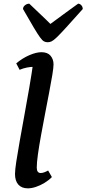

<svg xmlns="http://www.w3.org/2000/svg" viewBox="-20 -1020 473 1052"><path d="M132.7 12Q98.7 12 80.4 -8.6Q62.2 -29.2 62.2 -66.6Q62.2 -88.3 69.2 -134.4Q76.2 -180.5 87.7 -244.9Q99.3 -309.2 112.8 -384.2Q126.4 -459.1 140.2 -538.3Q153.9 -617.5 164.5 -693.8L208 -645.4Q200.2 -649.9 190 -651.8Q179.7 -653.8 166 -653.8Q148.4 -653.8 128.4 -650.1Q108.3 -646.4 87.4 -637.5L69 -672.8Q102.2 -700.9 140.4 -717.5Q178.6 -734 206.9 -734Q240.6 -734 256.9 -714.7Q273.3 -695.4 273.3 -666.9Q273.3 -650.4 266.8 -610Q260.3 -569.6 249.6 -514.7Q238.9 -459.8 227.4 -399Q215.9 -338.3 205.1 -280Q194.4 -221.8 187.9 -175.2Q181.4 -128.6 181.4 -101.9Q181.4 -72 203.1 -72Q211.7 -72 222.3 -75.8Q232.9 -79.6 243.7 -85.8L264.3 -49.8Q246.9 -31.9 223.6 -17.8Q200.3 -3.7 176.5 4.1Q152.6 12 132.7 12ZM241 -788.5Q229.9 -788.5 220.8 -793.4Q211.8 -798.3 199 -815.8Q186.2 -833.4 164.3 -870.2Q142.4 -907.1 106.1 -970.5Q106.1 -982.5 116.7 -991.1Q127.3 -999.8 140.5 -999.8Q171 -971.3 192.1 -950.7Q213.2 -930.2 228.9 -915.7Q244.6 -901.3 256.1 -888.8Q267.8 -897.6 284.3 -909.5Q300.8 -921.5 320.1 -935.9Q339.4 -950.3 361.8 -966.4Q384.1 -982.6 408 -999.8Q418.1 -999.8 425.7 -991.1Q433.4 -982.5 433.4 -970.5Q376.7 -907.1 343.2 -870.2Q309.7 -833.4 291.4 -815.8Q273.1 -798.3 262.6 -793.4Q252.2 -788.5 241 -788.5Z"/></svg>

Font: Petrona
Style: Italic
Weight: 400
Italic angle: -9°
Designer: Ringo R. Seeber
Foundry: Ringo R. Seeber
Version: Version 2.001; ttfautohint (v1.8.3)